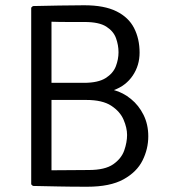

<svg xmlns="http://www.w3.org/2000/svg" viewBox="-20 -706 640 729"><path d="M105 -683Q157 -684 204.5 -685Q252 -686 300 -686Q376 -686 422.2 -663Q468.5 -640 489.2 -599.2Q510 -558.5 510 -506Q510 -457.5 484 -419Q458 -380.5 412.5 -364Q447.5 -354.5 477.2 -330.2Q507 -306 525 -269.8Q543 -233.5 543 -188.5Q543 -140.5 521.2 -96.8Q499.5 -53 448.8 -25Q398 3 311 3Q249 3 203 2Q157 1 105 0L98.5 -6V-677ZM301.5 -622.5Q276.5 -622.5 239.5 -622.5Q202.5 -622.5 175.5 -623.5V-391.5H298.5Q352.5 -391.5 381 -409.5Q409.5 -427.5 419.8 -454.2Q430 -481 430 -507.5Q430 -534.5 420.5 -561Q411 -587.5 383.5 -605Q356 -622.5 301.5 -622.5ZM175.5 -59.5Q210.5 -59.5 246.2 -60Q282 -60.5 317 -60.5Q378.5 -60.5 409.8 -82.2Q441 -104 451.8 -135Q462.5 -166 462.5 -193.5Q462.5 -220.5 449.2 -251.5Q436 -282.5 402.5 -304.5Q369 -326.5 307.5 -326.5H175.5Z"/></svg>

Font: Signika SC Light
Style: Regular
Weight: 300
Designer: Anna Giedryś
Foundry: Anna Giedryś
Version: Version 2.000; ttfautohint (v1.8.3) -l 8 -r 50 -G 200 -x 9 -